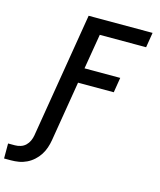

<svg xmlns="http://www.w3.org/2000/svg" viewBox="-210 -831 946 1137"><g transform="rotate(15 262.5 -262.0)"><path d="M-33 211H-75V119H-33Q-16 119 1.5 113.5Q19 108 32 95.5Q45 83 52.5 66.5Q60 50 63 33L190 -735H582L567 -643H283L247 -428H466L451 -336H232L171 33Q167 57 159 80.5Q151 104 137.5 125Q124 146 104.5 163.5Q85 181 62 192Q39 203 15 207Q-9 211 -33 211Z"/></g></svg>

Font: Iosevka SS04 Semibold Extended
Style: Italic
Weight: 600
Width: 7
Italic angle: -9°
Monospace: yes
Designer: Belleve Invis
Foundry: Belleve Invis
Version: Version 19.0.0; ttfautohint (v1.8.4)